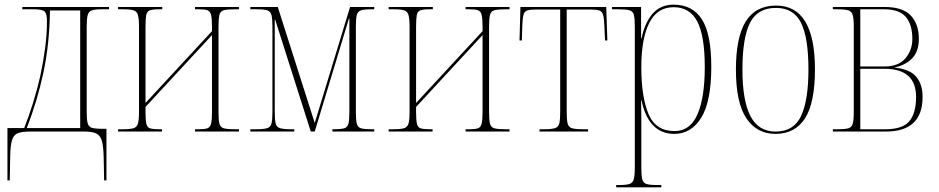

<svg xmlns="http://www.w3.org/2000/svg" viewBox="-20 -566 4039 826"><path d="M12 210V-15H84Q127 -124 153 -238Q166 -298 174 -358.5Q182 -419 182 -473Q182 -507 172 -516.5Q162 -526 125 -526H76V-536H449V-526H416Q388 -526 374.5 -521Q361 -516 357 -500Q353 -484 353 -451V-84Q353 -52 357 -36.5Q361 -21 374.5 -16.5Q388 -12 416 -12H438V210H428L426 110Q425 65 418.5 41Q412 17 394.5 8.5Q377 0 344 0H109Q75 0 57 7Q39 14 32 36Q25 58 24 102L22 210ZM95 -15H325V-521H195Q193 -376 166.5 -252.5Q140 -129 95 -15Z M488 0V-10H508Q540 -10 554.5 -14.5Q569 -19 573.5 -34.5Q578 -50 578 -85V-451Q578 -485 573.5 -501Q569 -517 555 -521.5Q541 -526 509 -526H488V-536H678V-526H664Q637 -526 624.5 -521.5Q612 -517 609 -501Q606 -485 606 -451V-123L892 -432V-451Q892 -486 888 -502Q884 -518 872 -522Q860 -526 835 -526H819V-536H1008V-526H991Q958 -526 943 -522Q928 -518 924 -502Q920 -486 920 -451V-85Q920 -50 924 -34Q928 -18 943 -14Q958 -10 991 -10H1008V0H819V-10H835Q860 -10 872 -14Q884 -18 888 -34Q892 -50 892 -85V-415L606 -106V-85Q606 -50 609.5 -34Q613 -18 625.5 -14Q638 -10 665 -10H677V0Z M1057 0V-10H1081Q1114 -10 1129 -14.5Q1144 -19 1148 -35Q1152 -51 1152 -86V-451Q1152 -485 1148 -501Q1144 -517 1130 -521.5Q1116 -526 1086 -526H1057V-536H1175L1334 -37L1486 -536H1590V-526H1577Q1547 -526 1533 -521.5Q1519 -517 1515 -501.5Q1511 -486 1511 -453V-84Q1511 -50 1515 -34Q1519 -18 1533.5 -14Q1548 -10 1579 -10H1590V0H1410V-10H1415Q1446 -10 1460.5 -14Q1475 -18 1479 -34Q1483 -50 1483 -84V-486H1481L1334 0H1317L1164 -481H1162V-85Q1162 -50 1166 -34.5Q1170 -19 1185 -14.5Q1200 -10 1232 -10H1246V0Z M1652 0V-10H1672Q1704 -10 1718.5 -14.5Q1733 -19 1737.5 -34.5Q1742 -50 1742 -85V-451Q1742 -485 1737.5 -501Q1733 -517 1719 -521.5Q1705 -526 1673 -526H1652V-536H1842V-526H1828Q1801 -526 1788.5 -521.5Q1776 -517 1773 -501Q1770 -485 1770 -451V-123L2056 -432V-451Q2056 -486 2052 -502Q2048 -518 2036 -522Q2024 -526 1999 -526H1983V-536H2172V-526H2155Q2122 -526 2107 -522Q2092 -518 2088 -502Q2084 -486 2084 -451V-85Q2084 -50 2088 -34Q2092 -18 2107 -14Q2122 -10 2155 -10H2172V0H1983V-10H1999Q2024 -10 2036 -14Q2048 -18 2052 -34Q2056 -50 2056 -85V-415L1770 -106V-85Q1770 -50 1773.5 -34Q1777 -18 1789.5 -14Q1802 -10 1829 -10H1841V0Z M2301 0V-10H2320Q2352 -10 2367 -14.5Q2382 -19 2386 -34.5Q2390 -50 2390 -85V-525H2285Q2260 -525 2248 -521Q2236 -517 2232 -502Q2228 -487 2227 -454L2225 -392H2215L2219 -536H2588L2593 -392H2583L2580 -453Q2579 -487 2574.5 -502Q2570 -517 2558 -521Q2546 -525 2521 -525H2418V-85Q2418 -50 2422 -34.5Q2426 -19 2440.5 -14.5Q2455 -10 2487 -10H2510V0Z M2631 240V230H2644Q2674 230 2688 225.5Q2702 221 2706.5 205Q2711 189 2711 153V-451Q2711 -486 2707 -502Q2703 -518 2687.5 -522Q2672 -526 2637 -526H2613V-536H2738V-401H2740Q2754 -469 2788 -507.5Q2822 -546 2878 -546Q2959 -546 2999.5 -483Q3040 -420 3040 -279Q3040 -130 2997 -60Q2954 10 2881 10Q2825 10 2789.5 -27Q2754 -64 2740 -134H2738Q2739 -102 2739 -65Q2739 -28 2739 14V153Q2739 189 2743 205Q2747 221 2761 225.5Q2775 230 2805 230H2825V240ZM2882 -2Q2949 -2 2980.5 -74Q3012 -146 3012 -278Q3012 -411 2980 -473Q2948 -535 2878 -535Q2807 -535 2773 -467Q2739 -399 2739 -277Q2739 -149 2770 -75.5Q2801 -2 2882 -2Z M3316 10Q3236 10 3191 -57Q3146 -124 3146 -267Q3146 -406 3188.5 -474Q3231 -542 3319 -542Q3486 -542 3486 -267Q3486 -123 3443 -56.5Q3400 10 3316 10ZM3317 0Q3395 0 3426.5 -67.5Q3458 -135 3458 -267Q3458 -404 3426 -468Q3394 -532 3318 -532Q3239 -532 3206.5 -467.5Q3174 -403 3174 -267Q3174 -133 3208.5 -66.5Q3243 0 3317 0Z M3563 0V-10H3584Q3615 -10 3629.5 -14Q3644 -18 3648.5 -34Q3653 -50 3653 -85V-451Q3653 -485 3648.5 -501Q3644 -517 3629.5 -521.5Q3615 -526 3584 -526H3563V-536H3785Q3864 -536 3898.5 -499Q3933 -462 3933 -399Q3933 -346 3905.5 -316.5Q3878 -287 3830 -276V-275Q3895 -268 3922 -235.5Q3949 -203 3949 -149Q3949 0 3791 0ZM3785 -280Q3846 -280 3875.5 -315.5Q3905 -351 3905 -398Q3905 -460 3877 -493Q3849 -526 3784 -526H3681V-280ZM3789 -10Q3863 -10 3892 -44.5Q3921 -79 3921 -149Q3921 -270 3785 -270H3681V-10Z"/></svg>

Font: Noto Serif Display Condensed Thin
Style: Regular
Weight: 100
Width: 3
Designer: Monotype Design Team
Foundry: Monotype Imaging Inc.
Version: Version 2.009